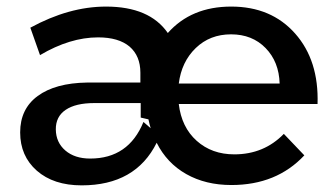

<svg xmlns="http://www.w3.org/2000/svg" viewBox="-20 -556 1014 581"><path d="M521 -303.2H826.2Q824.2 -369.1 783.7 -410.6Q743.2 -452.1 679.2 -452.1Q615.2 -452.1 572.3 -410.6Q529.3 -369.1 521 -303.2ZM265.1 -244.1Q209 -244.1 178.7 -223.6Q148.4 -203.1 148.9 -164.1Q149.4 -125 177.7 -100.6Q206.1 -76.2 252.9 -76.2Q369.1 -76.2 414.1 -187L436 -168Q433.1 -176.8 429.2 -194.8L405.8 -200.2V-244.1ZM243.2 -306.2H404.8V-335.9Q404.8 -386.7 372.1 -415Q338.9 -442.9 276.9 -442.9Q191.9 -442.9 101.1 -389.2L71.8 -472.2Q189 -536.1 300.8 -536.1Q432.6 -536.1 487.8 -456.1Q558.6 -536.1 679.7 -536.1Q800.8 -536.1 873 -454.6Q945.3 -373 940.9 -241.2H521Q529.3 -170.9 575.2 -129.9Q621.1 -88.9 689 -88.9Q778.8 -88.9 838.9 -150.9L900.9 -85.9Q816.9 3.9 680.2 3.9Q602.1 3.9 543.5 -29.3Q484.9 -62.5 454.1 -124Q390.1 4.9 227.1 4.9Q142.1 4.9 91.3 -39.6Q41 -84 41 -155.3Q41 -226.6 94.2 -265.6Q147.5 -304.7 243.2 -306.2Z"/></svg>

Font: TruenoRg
Style: Book
Weight: 400
Designer: Julieta Ulanovsky
Foundry: Julieta Ulanovsky
Version: Version 3.001b